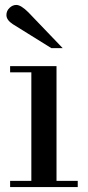

<svg xmlns="http://www.w3.org/2000/svg" viewBox="-20 -758 356 778"><path d="M107 -25V-465H21V-490H209V-25H295V0H21V-25ZM234 -563H188L32 -660Q6 -677 6 -697Q6 -714 18.5 -726Q31 -738 46 -738Q65 -738 95 -708Z"/></svg>

Font: Justus
Style: Oldstyle
Weight: 500
Version: Version 001.000